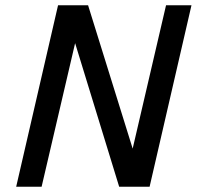

<svg xmlns="http://www.w3.org/2000/svg" viewBox="-20 -710 748 730"><path d="M41.5 0 200.7 -689.9H314.9L484.4 -145L611.3 -689.9H708L548.8 0H433.1L265.6 -545.9L138.2 0Z"/></svg>

Font: HK Grotesk Medium Italic
Style: Regular
Weight: 500
Italic angle: -13°
Designer: Alfredo Marco Pradil and Stefan Peev
Foundry: Hanken Design Co.
Version: Version 1.000;PS 001.000;hotconv 1.0.88;makeotf.lib2.5.64775